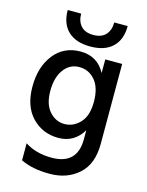

<svg xmlns="http://www.w3.org/2000/svg" viewBox="-133 -801 825 1076"><g transform="rotate(15 279.5 -263.5)"><path d="M471 -720Q471 -641 426 -598Q381 -555 297 -555Q213 -555 168 -598Q123 -641 123 -720H201Q201 -676 225 -649Q249 -622 297 -622Q345 -622 369 -649Q393 -676 393 -720ZM269.5 -428Q214 -428 180 -381.5Q146 -335 146 -257.5Q146 -180 182.5 -139Q219 -98 270 -98Q321 -98 359.5 -138.5Q398 -179 398 -260.5Q398 -342 361.5 -385Q325 -428 269.5 -428ZM496 -43Q496 74 429.5 133.5Q363 193 262 193Q161 193 94 160V61Q158 103 249 103Q398 103 398 -44V-96Q349 -14 257 -14Q165 -14 104 -77.5Q43 -141 43 -255Q43 -369 100 -441.5Q157 -514 254.5 -514Q352 -514 398 -428V-507H496Z"/></g></svg>

Font: Hind Jalandhar Medium
Style: Regular
Weight: 500
Designer: Namrata Goyal
Foundry: Indian Type Foundry
Version: Version 0.702;PS 1.0;hotconv 1.0.81;makeotf.lib2.5.63406